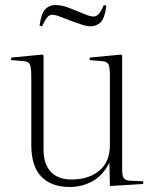

<svg xmlns="http://www.w3.org/2000/svg" viewBox="-20 -733 619 767"><path d="M259 14Q185 14 145 -27.5Q105 -69 105 -154V-427Q105 -465 99 -476.5Q93 -488 72 -489L24 -493L25 -503L150 -515L154 -511V-136Q154 -78 182.5 -47Q211 -16 266 -16Q334 -16 376.5 -51Q419 -86 419 -154V-427Q419 -465 413 -476.5Q407 -488 386 -489L338 -493L339 -503L464 -515L468 -511V-56Q468 -31 474.5 -21.5Q481 -12 500 -11L552 -9V2L419 10L417 -81H416Q390 -31 348.5 -8.5Q307 14 259 14ZM343 -628Q327 -628 308.5 -634Q290 -640 263 -650Q225 -665 211.5 -669.5Q198 -674 189 -674Q178 -674 169.5 -665Q161 -656 148 -628L138 -631Q145 -681 161.5 -697Q178 -713 200 -713Q215 -713 232 -709Q249 -705 280 -692Q318 -676 331 -671.5Q344 -667 354 -667Q363 -667 372 -674.5Q381 -682 395 -713L405 -710Q398 -658 381 -643Q364 -628 343 -628Z"/></svg>

Font: Display Extralight
Style: Regular
Weight: 200
Designer: Latin by Veronika Burian and Jose Scaglione. Greek by Irene Vlachou. Cyrillic by Vera Evstafieva.
Foundry: TypeTogether
Version: Version 3.002